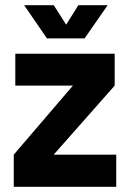

<svg xmlns="http://www.w3.org/2000/svg" viewBox="-20 -720 497 740"><path d="M33 0H428V-124H187L422 -390V-513H39V-390H261L33 -124ZM73 -700 161 -572H306L395 -700H282L235 -625L187 -700Z"/></svg>

Font: Vanilla Cream ExtraBold
Style: Regular
Weight: 800
Designer: Jeremy Tribby, Jinavaṁso
Foundry: Tribby Type
Version: Version 1.422;Glyphs 3.1.2 (3151)